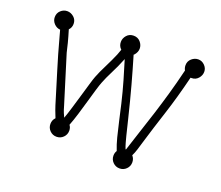

<svg xmlns="http://www.w3.org/2000/svg" viewBox="-126 -925 1324 1148"><g transform="rotate(20 536.0 -350.5)"><path d="M585 -634 580 -630Q605 -546 629.5 -457Q654 -368 681 -257L705 -159Q710 -139 715.5 -119.5Q721 -100 728 -82H731Q753 -152 774.5 -216Q796 -280 817 -346.5Q838 -413 859 -486Q880 -559 901 -646Q893 -660 893 -677Q893 -703 912 -719.5Q931 -736 954 -736Q977 -736 994.5 -718.5Q1012 -701 1012 -678Q1012 -655 995.5 -636Q979 -617 953 -617H947Q913 -479 877 -368.5Q841 -258 811 -158Q803 -131 795.5 -106.5Q788 -82 778 -62Q793 -45 793 -22Q793 3 775.5 20.5Q758 38 733 38Q708 38 690.5 20.5Q673 3 673 -22Q673 -40 682 -54Q668 -89 657 -132Q646 -175 633 -233L611 -330Q594 -402 575.5 -465.5Q557 -529 539 -587L516 -533L473 -444L457 -406Q451 -391 440 -354.5Q429 -318 416.5 -273.5Q404 -229 390 -183.5Q376 -138 363 -105Q374 -91 374 -71Q374 -46 356.5 -28.5Q339 -11 314 -11Q289 -11 271.5 -28.5Q254 -46 254 -71Q254 -96 271 -113L269 -118Q260 -141 253.5 -158Q247 -175 244 -186Q226 -245 211.5 -292.5Q197 -340 183 -385.5Q169 -431 155 -479Q141 -527 125 -587L116 -620Q93 -622 76.5 -639.5Q60 -657 60 -680Q60 -706 78 -722.5Q96 -739 119 -739Q142 -739 161 -722.5Q180 -706 180 -680Q180 -656 164 -640L176 -599Q188 -557 193 -533Q198 -509 200 -504L294 -200Q296 -192 301 -176.5Q306 -161 317 -138L319 -134Q330 -164 343 -207.5Q356 -251 369 -295Q382 -339 392.5 -375Q403 -411 409 -426L425 -464L469 -555Q480 -578 488 -597.5Q496 -617 501 -633L499 -634Q482 -651 482 -676Q482 -699 498.5 -718Q515 -737 542 -737Q569 -737 585.5 -718Q602 -699 602 -676Q602 -654 585 -634Z"/></g></svg>

Font: Nelagoney
Style: Regular
Weight: 400
Designer: Kanati
Foundry: Kanati and Michael Everson
Version: Version 2.000